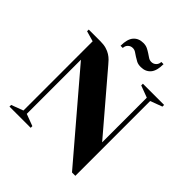

<svg xmlns="http://www.w3.org/2000/svg" viewBox="-238 -1043 1216 1216"><g transform="rotate(45 370.0 -435.0)"><path d="M30 0ZM605 -655 525 -685V-700H715V-685L635 -655V15H605L140 -530V-45L220 -15V0H30V-15L110 -45V-665L40 -685V-700H145Q175 -700 197 -693.5Q219 -687 235.5 -676.5Q252 -666 264 -653.5Q276 -641 285 -630L605 -255ZM440 -765Q417 -765 401.5 -773Q386 -781 372.5 -790Q359 -799 347 -807Q335 -815 320 -815Q301 -815 288 -802Q275 -789 275 -770H255Q255 -830 279 -857.5Q303 -885 345 -885Q367 -885 383 -877Q399 -869 412.5 -860Q426 -851 438 -843Q450 -835 465 -835Q484 -835 497 -848Q510 -861 510 -880H530Q530 -820 506 -792.5Q482 -765 440 -765Z"/></g></svg>

Font: Yeseva One
Style: Regular
Weight: 400
Designer: Jovanny Lemonad
Foundry: Jovanny Lemonad
Version: Version 2.001; ttfautohint (v0.91) -l 8 -r 50 -G 200 -x 0 -w